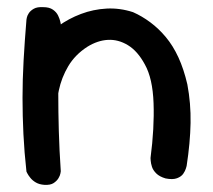

<svg xmlns="http://www.w3.org/2000/svg" viewBox="-20 -518 595 537"><path d="M443 -19Q426 -24 417 -33Q408 -42 405 -51.5Q402 -61 401.5 -68.5Q401 -76 401 -76Q412 -160 409.5 -229.5Q407 -299 385 -338Q365 -375 338 -391.5Q311 -408 282 -406.5Q253 -405 224 -387Q190 -365 171 -333Q152 -301 144.5 -265Q137 -229 136 -195Q137 -163 137 -137Q137 -111 138 -91Q139 -71 140 -58Q140 -58 139.5 -54Q139 -50 137 -44Q135 -38 128.5 -33Q122 -28 108 -27Q96 -26 87 -32Q78 -38 72.5 -44Q67 -50 67 -50Q56 -68 55.5 -85Q55 -102 56.5 -123Q58 -144 53 -174Q51 -211 51.5 -241.5Q52 -272 56 -299.5Q60 -327 69 -351Q78 -375 94 -398Q114 -424 143 -445Q172 -466 206.5 -479Q241 -492 278 -494Q315 -496 352 -484Q377 -473 400.5 -455.5Q424 -438 444 -414Q464 -390 479 -357.5Q494 -325 504 -282Q514 -229 513 -174Q512 -119 502 -54Q502 -54 500 -47Q498 -40 492.5 -32Q487 -24 475 -19.5Q463 -15 443 -19ZM104 -1Q90 -2 80.5 -7.5Q71 -13 65 -20.5Q59 -28 56.5 -33Q54 -38 54 -38Q48 -92 45.5 -143Q43 -194 43 -244.5Q43 -295 46 -349Q49 -403 54 -463Q54 -463 55 -468.5Q56 -474 60.5 -481Q65 -488 74.5 -493.5Q84 -499 101 -498Q118 -498 128 -491Q138 -484 142.5 -474.5Q147 -465 148.5 -458Q150 -451 150 -451Q147 -401 145 -353Q143 -305 143 -255Q143 -205 144.5 -151.5Q146 -98 150 -39Q150 -39 149 -33Q148 -27 143.5 -19.5Q139 -12 130 -6Q121 0 104 -1Z"/></svg>

Font: Sour Gummy
Style: Regular
Weight: 400
Designer: Stefie Justprince
Foundry: Eifetstype
Version: Version 1.000